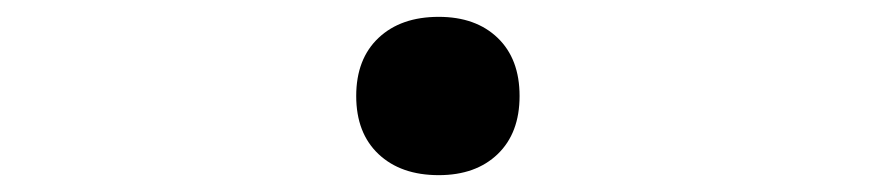

<svg xmlns="http://www.w3.org/2000/svg" viewBox="-20 -474 1040 228"><path d="M501 -266Q456 -266 429.5 -291Q403 -316 403 -360Q403 -404 429.5 -429Q456 -454 501 -454Q545 -454 571 -429Q597 -404 597 -360Q597 -316 571 -291Q545 -266 501 -266Z"/></svg>

Font: M PLUS 2 SemiBold
Style: Regular
Weight: 600
Designer: Coji Morishita
Foundry: UNDERFOREST DESIGN
Version: Version 1.001